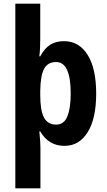

<svg xmlns="http://www.w3.org/2000/svg" viewBox="-20 -780 580 1040"><path d="M501 -273Q501 -138 455 -64Q409 10 330 10Q285 10 252.5 -10Q220 -30 198 -68H193Q196 -41 197.5 -18Q199 5 199 20V240H63V-760H198V-573Q198 -548 197 -522.5Q196 -497 193 -475H198Q222 -519 252.5 -538Q283 -557 327 -557Q408 -557 454.5 -483Q501 -409 501 -273ZM363 -273Q363 -444 284 -444Q238 -444 218.5 -406.5Q199 -369 198 -288V-265Q198 -183 218 -144Q238 -105 284 -105Q327 -105 345 -150Q363 -195 363 -273Z"/></svg>

Font: Noto Sans Thai Cond
Style: Bold
Weight: 700
Width: 3
Designer: Monotype Design Team
Foundry: Monotype Imaging Inc.
Version: Version 2.002; ttfautohint (v1.8.4.7-5d5b)